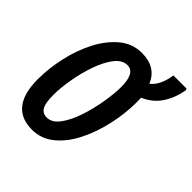

<svg xmlns="http://www.w3.org/2000/svg" viewBox="-204 -909 1068 1068"><g transform="rotate(45 330.5 -375.0)"><path d="M515 -512Q515 -534 514 -545Q578 -573 613 -625.5Q648 -678 661 -750L657 -760H554Q540 -669 492 -633Q453 -725 342 -725Q268 -725 211 -677.5Q154 -630 114.5 -553.5Q75 -477 55 -387Q35 -297 35 -212Q35 10 211 10Q284 10 341 -37.5Q398 -85 436.5 -162.5Q475 -240 495 -331.5Q515 -423 515 -512ZM158 -211Q158 -266 170 -335.5Q182 -405 204.5 -470Q227 -535 259.5 -577.5Q292 -620 333 -620Q394 -620 394 -509Q394 -459 382.5 -389Q371 -319 349 -252Q327 -185 294.5 -140.5Q262 -96 220 -96Q189 -96 173.5 -121.5Q158 -147 158 -211Z"/></g></svg>

Font: Noto Sans Display Condensed
Style: Bold Italic
Weight: 700
Width: 3
Designer: Monotype Design team
Foundry: Monotype Imaging Inc.
Version: 1.000